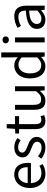

<svg xmlns="http://www.w3.org/2000/svg" viewBox="1171 -1923 764 3146"><g transform="rotate(-90 1553.0 -350.0)"><path d="M457.5 -270Q457.5 -242.7 454.6 -225.1H126Q128.9 -171.4 149.7 -132.8Q170.4 -94.2 206.3 -74Q242.2 -53.7 288.6 -53.7Q323.7 -53.7 353 -61.8Q382.3 -69.8 409.2 -86.9L437.5 -33.7Q366.7 12.2 278.8 12.2Q212.9 12.2 159.9 -17.6Q106.9 -47.4 76.2 -105Q45.4 -162.6 45.4 -242.7Q45.4 -321.8 74.7 -379.6Q104 -437.5 153.6 -468Q203.1 -498.5 263.2 -498.5Q360.4 -498.5 408.9 -439.5Q457.5 -380.4 457.5 -270ZM265.1 -433.6Q228 -433.6 198 -415.5Q168 -397.5 148.7 -362.3Q129.4 -327.1 125 -278.3H386.7Q386.7 -433.6 265.1 -433.6Z M707.5 -51.3Q754.4 -51.3 779.3 -72Q804.2 -92.8 804.2 -126Q804.2 -149.4 788.6 -166.3Q772.9 -183.1 750.7 -194.3Q728.5 -205.6 692.9 -218.8Q650.4 -233.9 619.4 -251.2Q588.4 -268.6 567.9 -295.9Q547.4 -323.2 547.4 -361.3Q547.4 -400.4 567.4 -431.6Q587.4 -462.9 625.2 -480.5Q663.1 -498 714.8 -498Q757.8 -498 796.6 -483.4Q835.4 -468.8 865.2 -444.8L826.7 -393.6Q799.8 -413.6 772.9 -424.1Q746.1 -434.6 715.3 -434.6Q671.4 -434.6 648.4 -416Q625.5 -397.5 625.5 -368.2Q625.5 -347.2 640.1 -331.3Q654.8 -315.4 677.2 -304Q699.7 -292.5 733.9 -279.3Q780.8 -262.2 810.5 -246.1Q840.3 -230 861.3 -201.9Q882.3 -173.8 882.3 -130.9Q882.3 -90.8 861.6 -58.3Q840.8 -25.9 800.5 -6.8Q760.3 12.2 704.6 12.2Q655.3 12.2 609.1 -6.3Q563 -24.9 525.9 -55.2L566.4 -109.4Q602.1 -80.6 634.5 -65.9Q667 -51.3 707.5 -51.3Z M938 -419.4V-481L1014.2 -485.8L1023.9 -622.1H1092.3V-485.8H1223.6V-419.4H1092.3V-148.4Q1092.3 -101.6 1109.6 -78.1Q1127 -54.7 1167.5 -54.7Q1188 -54.7 1222.7 -67.4L1238.8 -5.9Q1182.6 12.2 1148.4 12.2Q1074.7 12.2 1042.5 -30.3Q1010.3 -72.8 1010.3 -149.4V-419.4Z M1408.2 -485.8V-187Q1408.2 -140.1 1416.7 -112.3Q1425.3 -84.5 1445.1 -71.3Q1464.8 -58.1 1499.5 -58.1Q1526.9 -58.1 1547.6 -66.7Q1568.4 -75.2 1587.4 -92.5Q1606.4 -109.9 1631.3 -140.6V-485.8H1712.4V0H1645L1638.2 -76.2H1634.8Q1597.2 -31.7 1561.3 -9.8Q1525.4 12.2 1475.1 12.2Q1396.5 12.2 1361.6 -34.4Q1326.7 -81.1 1326.7 -176.3V-485.8Z M2189 -441.9 2185.1 -524.9V-711.9H2267.1V0H2199.2L2192.9 -57.1H2189.9Q2158.2 -26.4 2120.6 -7.1Q2083 12.2 2042.5 12.2Q1981.4 12.2 1936.3 -16.8Q1891.1 -45.9 1866.2 -103Q1841.3 -160.2 1841.3 -243.2Q1841.3 -322.8 1869.4 -380.4Q1897.5 -438 1945.6 -468Q1993.7 -498 2052.2 -498Q2091.8 -498 2122.8 -484.4Q2153.8 -470.7 2189 -441.9ZM2185.1 -123.5V-378.4Q2154.8 -405.8 2126 -417.7Q2097.2 -429.7 2066.4 -429.7Q2024.4 -429.7 1992.2 -407.2Q1960 -384.8 1941.9 -342.8Q1923.8 -300.8 1923.8 -244.1Q1923.8 -152.8 1958.5 -104.5Q1993.2 -56.2 2060.5 -56.2Q2093.8 -56.2 2124 -72.8Q2154.3 -89.4 2185.1 -123.5Z M2473.1 -691.4Q2497.1 -691.4 2513.4 -676.8Q2529.8 -662.1 2529.8 -639.2Q2529.8 -616.2 2513.4 -601.3Q2497.1 -586.4 2473.1 -586.4Q2448.7 -586.4 2432.4 -601.3Q2416 -616.2 2416 -639.2Q2416 -662.1 2432.4 -676.8Q2448.7 -691.4 2473.1 -691.4ZM2512.7 -485.8V0H2431.6V-485.8Z M2850.1 -430.7Q2809.1 -430.7 2770.3 -418.9Q2731.4 -407.2 2701.7 -387.7L2669.4 -443.4Q2706.1 -466.8 2757.1 -482.4Q2808.1 -498 2863.3 -498Q2950.7 -498 2991.9 -447Q3033.2 -396 3033.2 -297.9V0H2966.3L2959 -58.1H2957Q2926.8 -33.2 2906.2 -19.5Q2885.7 -5.9 2859.6 3.2Q2833.5 12.2 2800.8 12.2Q2757.3 12.2 2723.9 -4.4Q2690.4 -21 2671.6 -52.5Q2652.8 -84 2652.8 -127Q2652.8 -208.5 2725.6 -254.6Q2798.3 -300.8 2952.1 -308.1Q2952.1 -367.7 2929.2 -399.2Q2906.2 -430.7 2850.1 -430.7ZM2952.1 -118.7V-254.4Q2835.4 -249.5 2784.4 -216.3Q2733.4 -183.1 2733.4 -131.3Q2733.4 -91.8 2757.3 -72.8Q2781.2 -53.7 2823.2 -53.7Q2856.4 -53.7 2885 -69.1Q2913.6 -84.5 2952.1 -118.7Z"/></g></svg>

Font: Varta
Style: Regular
Weight: 400
Designer: Joana Correia, Viktoriya Grabowska, Eben Sorkin
Foundry: Sorkin Type
Version: Version 1.003; ttfautohint (v1.3) -l 8 -r 24 -G 200 -x 12 -H